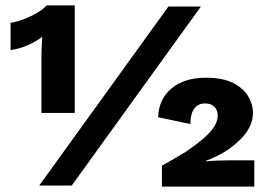

<svg xmlns="http://www.w3.org/2000/svg" viewBox="-20 -685 981 709"><path d="M152 -665H256V-268H133V-484Q133 -497 134 -513.5Q135 -530 136 -549Q112 -531 82.5 -518Q53 -505 19 -500V-601Q41 -604 67.5 -614Q94 -624 117.5 -638Q141 -652 152 -665ZM125 0 602 -661H722L245 0ZM578 4V-73Q602 -87 624 -99.5Q646 -112 667 -125Q709 -154 735 -177Q761 -200 772.5 -220Q784 -240 784 -258Q784 -278 772 -290.5Q760 -303 737 -303Q711 -303 697 -283.5Q683 -264 683 -227L564 -252Q566 -319 613.5 -358.5Q661 -398 740 -398Q803 -398 841 -378.5Q879 -359 896.5 -329.5Q914 -300 914 -268Q914 -243 903 -219Q892 -195 870.5 -173Q849 -151 817 -129Q800 -118 780.5 -108.5Q761 -99 740 -91V-89Q756 -91 782 -92Q808 -93 831 -93H919V4Z"/></svg>

Font: Kantumruy Pro
Style: Bold
Weight: 700
Version: Version 1.002